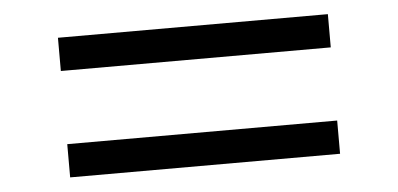

<svg xmlns="http://www.w3.org/2000/svg" viewBox="-33 -495 852 411"><g transform="rotate(-5 393.0 -290.0)"><path d="M103 -368.6V-440H683V-368.6ZM103 -140V-211.4H683V-140Z"/></g></svg>

Font: M PLUS 2 Thin
Style: Regular
Weight: 100
Designer: Coji Morishita
Foundry: UNDERFOREST DESIGN
Version: Version 1.001